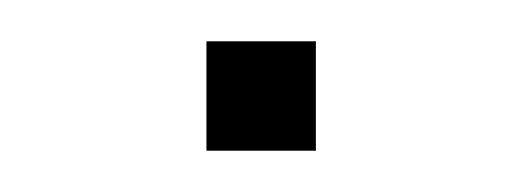

<svg xmlns="http://www.w3.org/2000/svg" viewBox="-20 -434 253 93"><path d="M80 -361V-414H133V-361Z"/></svg>

Font: Julius Sans One
Style: Regular
Weight: 400
Designer: Luciano Vergara
Foundry: LatinoType
Version: Version 1.001